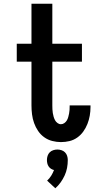

<svg xmlns="http://www.w3.org/2000/svg" viewBox="-20 -755 540 1031"><path d="M307 8Q284 8 260.5 2Q237 -4 217.5 -18Q198 -32 184.5 -52Q171 -72 163 -94.5Q155 -117 152 -141Q149 -165 149 -189V-424H70V-520H149V-735H261V-520H420V-424H261V-189Q261 -178 261.5 -168Q262 -158 263.5 -148Q265 -138 268 -128Q271 -118 275.5 -109.5Q280 -101 288.5 -94.5Q297 -88 307 -88Q317 -88 325.5 -94Q334 -100 339 -108.5Q344 -117 346.5 -126.5Q349 -136 351 -145.5Q353 -155 353.5 -165Q354 -175 354 -184V-189H466V-180Q466 -157 462 -134Q458 -111 449.5 -89.5Q441 -68 427.5 -49Q414 -30 395 -16.5Q376 -3 353.5 2.5Q331 8 307 8ZM277 256 233 215Q246 203 255 188.5Q264 174 270 158Q261 156 253.5 151Q246 146 241 138.5Q236 131 234 122Q232 113 232 104Q232 93 235.5 82Q239 71 247 63Q255 55 266 51.5Q277 48 288 48Q299 48 310 51.5Q321 55 329 63Q337 71 340.5 82Q344 93 344 104Q344 126 340 147Q336 168 327 187.5Q318 207 305.5 224.5Q293 242 277 256Z"/></svg>

Font: Iosevka Fixed
Style: Bold
Weight: 700
Monospace: yes
Designer: Belleve Invis
Foundry: Belleve Invis
Version: Version 32.3.0